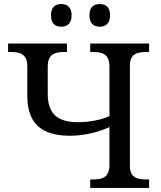

<svg xmlns="http://www.w3.org/2000/svg" viewBox="-20 -929 797 949"><path d="M473 -797C501 -797 524 -812 524 -853C524 -895 501 -909 473 -909C444 -909 422 -895 422 -853C422 -812 444 -797 473 -797ZM283 -797C311 -797 334 -812 334 -853C334 -895 311 -909 283 -909C254 -909 232 -895 232 -853C232 -812 254 -797 283 -797ZM426 0H717V-42H704C660 -42 622 -50 622 -109V-605C622 -664 660 -672 704 -672H717V-714H426V-672H439C484 -672 521 -663 521 -600V-355C480 -336 419 -325 365 -325C265 -325 216 -366 216 -465V-600C216 -663 253 -672 298 -672H311V-714H20V-672H33C78 -672 115 -663 115 -600V-455C115 -319 185 -258 327 -258C400 -258 475 -279 521 -301V-114C521 -51 484 -42 439 -42H426Z"/></svg>

Font: Noto Serif
Style: Regular
Weight: 400
Designer: Monotype Design Team
Foundry: Monotype Imaging Inc.
Version: Version 2.015